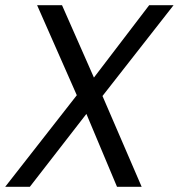

<svg xmlns="http://www.w3.org/2000/svg" viewBox="-26 -720 689 740"><path d="M-6 0 270 -353 117 -700H213L336 -421L549 -700H643L369 -350L520 0H425L307 -281L89 0Z"/></svg>

Font: DM Sans 11pt
Style: Italic
Weight: 400
Italic angle: -10°
Version: Version 4.004;gftools[0.9.30]